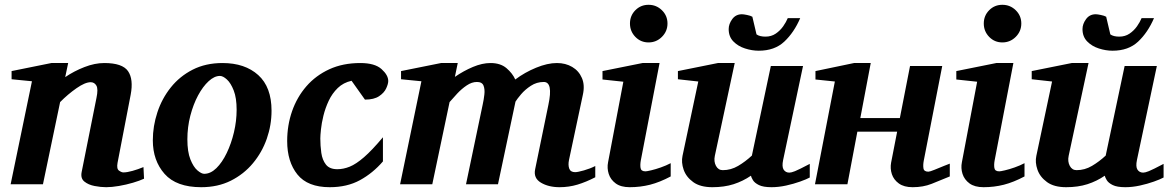

<svg xmlns="http://www.w3.org/2000/svg" viewBox="-20 -760 4822 792"><path d="M574.2 -22.9Q556.6 -14.6 528.6 -6.3Q500.5 2 470.7 7.1Q440.9 12.2 418 12.2Q396 12.2 370.4 7.3Q344.7 2.4 328.1 -11Q311.5 -24.4 316.9 -50.8L377.9 -356Q385.7 -392.6 377.7 -406.7Q369.6 -420.9 354 -420.9Q331.1 -420.9 295.4 -396Q259.8 -371.1 228 -338.9L157.2 0H23.9L111.8 -424.8L27.8 -433.1V-466.8L191.9 -500H261.2L249 -441.9Q285.6 -466.8 328.4 -483.4Q371.1 -500 410.2 -500Q484.9 -500 508.1 -466.6Q531.2 -433.1 519 -369.1L464.8 -87.9Q460.4 -63.5 470.9 -56.2Q481.4 -48.8 488.8 -48.8Q504.4 -48.8 526.9 -55.2Q549.3 -61.5 571.8 -70.8Z M1100.1 -303.2Q1100.1 -244.1 1080.6 -188Q1061 -131.8 1023.4 -86.7Q985.8 -41.5 932.1 -14.6Q878.4 12.2 810.1 12.2Q707.5 12.2 658.9 -42.7Q610.4 -97.7 610.4 -181.2Q610.4 -239.7 629.2 -296.6Q647.9 -353.5 684.6 -399.4Q721.2 -445.3 774.9 -472.7Q828.6 -500 897.9 -500Q990.2 -500 1045.2 -450.4Q1100.1 -400.9 1100.1 -303.2ZM956.1 -307.1Q956.1 -356 944.1 -386.7Q932.1 -417.5 916 -432.1Q899.9 -446.8 887.2 -446.8Q864.3 -446.8 840.6 -425Q816.9 -403.3 797.1 -366.5Q777.3 -329.6 765.1 -282.7Q752.9 -235.8 752.9 -185.1Q752.9 -133.8 765.4 -102.5Q777.8 -71.3 794.4 -57.1Q811 -43 822.3 -43Q848.6 -43 872.6 -66.4Q896.5 -89.8 915.3 -128.9Q934.1 -168 945.1 -214.6Q956.1 -261.2 956.1 -307.1Z M1581.5 -425.8Q1581.5 -414.1 1573.2 -395.8Q1564.9 -377.4 1543.9 -363.3Q1522.9 -349.1 1485.4 -349.1L1430.2 -426.8Q1396.5 -419.4 1373.3 -397Q1350.1 -374.5 1335.9 -344.2Q1321.8 -314 1314.2 -283Q1306.6 -252 1304 -226.6Q1301.3 -201.2 1301.3 -189Q1301.3 -158.7 1305.4 -129.4Q1309.6 -100.1 1324.5 -81.1Q1339.4 -62 1371.6 -62Q1396.5 -62 1422.6 -72.5Q1448.7 -83 1481.7 -111.6Q1514.6 -140.1 1559.6 -193.8V-94.2Q1518.1 -45.9 1464.8 -16.8Q1411.6 12.2 1340.3 12.2Q1249 12.2 1206.8 -40.3Q1164.6 -92.8 1164.6 -178.2Q1164.6 -243.2 1184.8 -301.3Q1205.1 -359.4 1243.9 -404.1Q1282.7 -448.7 1338.6 -474.4Q1394.5 -500 1466.3 -500Q1525.9 -500 1553.7 -475.1Q1581.5 -450.2 1581.5 -425.8Z M2435.5 -28.8Q2397.9 -9.3 2362.3 1.5Q2326.7 12.2 2288.1 12.2Q2242.7 12.2 2211.2 -6.6Q2179.7 -25.4 2187.5 -62L2242.2 -328.1Q2262.2 -421.9 2223.1 -421.9Q2193.8 -421.9 2169.9 -406.2Q2146 -390.6 2129.6 -371.3Q2113.3 -352.1 2106.4 -340.8L2034.2 0H1902.3L1971.2 -329.1Q1975.6 -348.6 1978 -370.1Q1980.5 -391.6 1974.6 -406.7Q1968.8 -421.9 1947.3 -421.9Q1926.3 -421.9 1905.3 -407.7Q1884.3 -393.6 1866 -374Q1847.7 -354.5 1834.5 -338.9L1763.2 0H1630.4L1718.3 -424.8L1634.3 -433.1V-466.8L1799.3 -500H1868.2L1856.4 -442.9Q1892.6 -467.8 1930.9 -483.9Q1969.2 -500 2003.4 -500Q2044.4 -500 2069.3 -478.8Q2094.2 -457.5 2105.5 -432.1Q2144.5 -461.4 2191.4 -480.7Q2238.3 -500 2277.3 -500Q2313 -500 2340.3 -483.9Q2367.7 -467.8 2380.4 -438.2Q2393.1 -408.7 2384.3 -369.1L2327.1 -100.1Q2322.8 -79.1 2328.1 -64.5Q2333.5 -49.8 2352.5 -49.8Q2362.8 -49.8 2388.7 -57.1Q2414.6 -64.5 2435.5 -75.2Z M2733.4 -663.1Q2733.4 -630.9 2710.4 -607.9Q2687.5 -585 2655.3 -585Q2623 -585 2600.8 -607.9Q2578.6 -630.9 2578.6 -663.1Q2578.6 -695.3 2600.8 -717.8Q2623 -740.2 2655.3 -740.2Q2687.5 -740.2 2710.4 -717.8Q2733.4 -695.3 2733.4 -663.1ZM2746.6 -32.2Q2701.7 -8.3 2661.4 2Q2621.1 12.2 2577.6 12.2Q2541 12.2 2519.8 -3.4Q2498.5 -19 2491 -42.7Q2483.4 -66.4 2488.3 -90.8L2551.3 -422.9L2465.3 -432.1V-466.8L2630.4 -500H2700.7L2623.5 -99.1Q2620.1 -81.1 2622.3 -67.1Q2624.5 -53.2 2642.6 -53.2Q2647.9 -53.2 2665.8 -57.4Q2683.6 -61.5 2705.8 -69.3Q2728 -77.1 2746.6 -86.9Z M3320.3 -27.8Q3307.1 -20.5 3280.5 -11Q3253.9 -1.5 3222.7 5.4Q3191.4 12.2 3162.6 12.2Q3128.4 12.2 3110.6 3.4Q3092.8 -5.4 3085.9 -16.8Q3079.1 -28.3 3077.6 -35.2Q3044.9 -12.7 3006.1 -0.2Q2967.3 12.2 2918.5 12.2Q2868.7 12.2 2839.6 -8.8Q2810.5 -29.8 2800 -60.1Q2789.6 -90.3 2795.4 -117.2L2860.4 -423.8L2776.4 -433.1V-466.8L2941.4 -500H3010.7L2928.7 -117.2Q2923.8 -93.8 2933.3 -75.9Q2942.9 -58.1 2961.4 -58.1Q2995.1 -58.1 3024.9 -75.7Q3054.7 -93.3 3081.5 -118.2L3159.7 -487.8H3292.5L3210.4 -100.1Q3204.6 -72.3 3212.6 -60.1Q3220.7 -47.9 3236.3 -47.9Q3244.1 -47.9 3259.5 -54Q3274.9 -60.1 3320.3 -84ZM3280.8 -685.1Q3255.4 -626 3215.3 -588.4Q3175.3 -550.8 3109.9 -550.8Q3082 -550.8 3053.2 -560.1Q3024.4 -569.3 3005.1 -589.1Q2985.8 -608.9 2985.8 -640.1Q2985.8 -661.1 3000.5 -681.2Q3015.1 -701.2 3040.5 -701.2Q3047.4 -701.2 3061.8 -698.2Q3076.2 -695.3 3083.5 -690.9L3100.6 -618.2Q3113.3 -608.9 3137.7 -608.9Q3161.6 -608.9 3179.9 -621.3Q3198.2 -633.8 3210.7 -651.6Q3223.1 -669.4 3229.5 -685.1Z M3897.9 -32.2Q3857.9 -15.6 3823 -1.7Q3788.1 12.2 3744.6 12.2Q3709 12.2 3687.7 -3.2Q3666.5 -18.6 3658.9 -41.7Q3651.4 -64.9 3655.8 -88.9L3680.7 -216.8H3516.6L3475.6 0H3341.8L3423.8 -423.8L3343.8 -432.1V-466.8L3502.9 -500H3571.8L3528.8 -272.9H3691.9L3733.9 -487.8H3866.7L3790.5 -97.2Q3787.1 -79.1 3789.3 -65.4Q3791.5 -51.8 3809.6 -51.8Q3815.4 -51.8 3834.7 -59.6Q3854 -67.4 3873.3 -75.4Q3892.6 -83.5 3897.9 -85Z M4192.9 -663.1Q4192.9 -630.9 4169.9 -607.9Q4147 -585 4114.7 -585Q4082.5 -585 4060.3 -607.9Q4038.1 -630.9 4038.1 -663.1Q4038.1 -695.3 4060.3 -717.8Q4082.5 -740.2 4114.7 -740.2Q4147 -740.2 4169.9 -717.8Q4192.9 -695.3 4192.9 -663.1ZM4206.1 -32.2Q4161.1 -8.3 4120.8 2Q4080.6 12.2 4037.1 12.2Q4000.5 12.2 3979.2 -3.4Q3958 -19 3950.4 -42.7Q3942.9 -66.4 3947.8 -90.8L4010.7 -422.9L3924.8 -432.1V-466.8L4089.8 -500H4160.2L4083 -99.1Q4079.6 -81.1 4081.8 -67.1Q4084 -53.2 4102.1 -53.2Q4107.4 -53.2 4125.2 -57.4Q4143.1 -61.5 4165.3 -69.3Q4187.5 -77.1 4206.1 -86.9Z M4779.8 -27.8Q4766.6 -20.5 4740 -11Q4713.4 -1.5 4682.1 5.4Q4650.9 12.2 4622.1 12.2Q4587.9 12.2 4570.1 3.4Q4552.2 -5.4 4545.4 -16.8Q4538.6 -28.3 4537.1 -35.2Q4504.4 -12.7 4465.6 -0.2Q4426.8 12.2 4377.9 12.2Q4328.1 12.2 4299.1 -8.8Q4270 -29.8 4259.5 -60.1Q4249 -90.3 4254.9 -117.2L4319.8 -423.8L4235.8 -433.1V-466.8L4400.9 -500H4470.2L4388.2 -117.2Q4383.3 -93.8 4392.8 -75.9Q4402.3 -58.1 4420.9 -58.1Q4454.6 -58.1 4484.4 -75.7Q4514.2 -93.3 4541 -118.2L4619.1 -487.8H4752L4669.9 -100.1Q4664.1 -72.3 4672.1 -60.1Q4680.2 -47.9 4695.8 -47.9Q4703.6 -47.9 4719 -54Q4734.4 -60.1 4779.8 -84ZM4740.2 -685.1Q4714.8 -626 4674.8 -588.4Q4634.8 -550.8 4569.3 -550.8Q4541.5 -550.8 4512.7 -560.1Q4483.9 -569.3 4464.6 -589.1Q4445.3 -608.9 4445.3 -640.1Q4445.3 -661.1 4460 -681.2Q4474.6 -701.2 4500 -701.2Q4506.8 -701.2 4521.2 -698.2Q4535.6 -695.3 4543 -690.9L4560.1 -618.2Q4572.8 -608.9 4597.2 -608.9Q4621.1 -608.9 4639.4 -621.3Q4657.7 -633.8 4670.2 -651.6Q4682.6 -669.4 4689 -685.1Z"/></svg>

Font: Charis
Style: Bold Italic
Weight: 700
Italic angle: -11°
Designer: Walt Agee, Miriam Martin, Annie Olsen, Victor Gaultney, Lorna Priest, Alan Ward, Bob Hallissy, Martin Hosken, Sharon Cor
Foundry: SIL Global
Version: Version 7.000